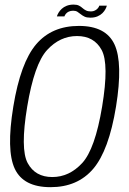

<svg xmlns="http://www.w3.org/2000/svg" viewBox="-20 -790 547 815"><path d="M194.5 4.5Q309 4.5 375.5 -73.2Q442 -151 472.5 -337.5Q502.5 -523 466 -601.5Q429.5 -680 315 -680Q200 -680 133.5 -602Q67 -524 36.5 -337.5Q6 -151.5 42.8 -73.5Q79.5 4.5 194.5 4.5ZM202 -38.5Q129.5 -38.5 97.5 -97.8Q65.5 -157 95.5 -337.5Q125.5 -518.5 180 -577.8Q234.5 -637 307 -637Q379.5 -637 411.5 -577.8Q443.5 -518.5 413.5 -337.5Q383.5 -157 328.8 -97.8Q274 -38.5 202 -38.5ZM363.5 -715Q381 -715 393.8 -720.5Q406.5 -726 414.8 -734.2Q423 -742.5 427.5 -751Q432 -759.5 433.5 -766H401.5Q400.5 -761.5 395.8 -755.5Q391 -749.5 383.2 -745.5Q375.5 -741.5 366 -741.5Q353 -741.5 344.8 -745.8Q336.5 -750 330 -756Q323.5 -762 315 -766.2Q306.5 -770.5 292.5 -770.5Q276 -770.5 263.2 -765.5Q250.5 -760.5 242 -752.5Q233.5 -744.5 228.5 -736Q223.5 -727.5 221.5 -720.5H253.5Q255 -725.5 259.5 -731.2Q264 -737 272 -740.8Q280 -744.5 290.5 -744.5Q301.5 -744.5 308.5 -740Q315.5 -735.5 322.5 -729.8Q329.5 -724 338.8 -719.5Q348 -715 363.5 -715Z"/></svg>

Font: Anybody SemiCondensed Light
Style: Italic
Weight: 300
Width: 4
Italic angle: -10°
Version: Version 1.113;gftools[0.9.25]